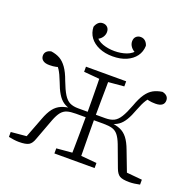

<svg xmlns="http://www.w3.org/2000/svg" viewBox="-127 -852 1012 992"><g transform="rotate(20 379.5 -355.5)"><path d="M19 0V-27L128 -37L96 -14L146 -145Q160 -183 177 -205Q194 -227 218 -237Q242 -247 275 -250L271 -243Q246 -248 228 -260.5Q210 -273 195.5 -297Q181 -321 168 -357Q153 -396 140 -416Q127 -436 110 -453L154 -433Q140 -427 124.5 -423.5Q109 -420 88 -420Q64 -420 52 -429.5Q40 -439 40 -455Q40 -469 49 -478Q58 -487 74 -490Q102 -486 122.5 -474.5Q143 -463 160.5 -438.5Q178 -414 193 -372Q210 -327 225 -303Q240 -279 258.5 -270Q277 -261 305 -261H378V-231H303Q274 -231 255.5 -225.5Q237 -220 224 -204Q211 -188 199 -157L155 -39Q146 -12 130 -2.5Q114 7 76 7Q63 7 48 5Q33 3 19 0ZM740 0Q726 3 711 5Q696 7 683 7Q645 7 629.5 -2.5Q614 -12 604 -39L560 -157Q548 -188 535 -204Q522 -220 503.5 -225.5Q485 -231 455 -231H381V-261H453Q482 -261 500.5 -270Q519 -279 534 -303Q549 -327 566 -372Q581 -414 598 -438.5Q615 -463 636 -474.5Q657 -486 685 -490Q701 -487 710 -478Q719 -469 719 -455Q719 -438 707 -429Q695 -420 671 -420Q650 -420 634.5 -423.5Q619 -427 605 -433L649 -453Q632 -436 619 -416Q606 -396 591 -357Q578 -321 563.5 -297Q549 -273 531 -260.5Q513 -248 488 -243L483 -250Q518 -247 541.5 -237Q565 -227 582 -205Q599 -183 613 -145L663 -14L631 -37L740 -27ZM354 0Q355 -25 355.5 -63.5Q356 -102 356.5 -146Q357 -190 357 -232V-256Q357 -293 356.5 -334.5Q356 -376 355.5 -414.5Q355 -453 354 -477H404Q404 -453 403.5 -414.5Q403 -376 402.5 -334.5Q402 -293 402 -256V-232Q402 -190 402.5 -146Q403 -102 403.5 -63.5Q404 -25 404 0ZM269 0V-28L372 -37H388L490 -28V0ZM269 -449V-477H490V-449L388 -440H372ZM379 -574Q337 -574 304.5 -588Q272 -602 254 -626.5Q236 -651 235 -684Q240 -699 250 -708.5Q260 -718 275 -718Q290 -718 300 -708.5Q310 -699 310 -682Q310 -666 300 -652Q290 -638 270 -630L265 -651Q284 -624 314 -613.5Q344 -603 379 -603Q414 -603 444 -613.5Q474 -624 493 -651L488 -630Q469 -638 458.5 -652Q448 -666 448 -682Q448 -699 458 -708.5Q468 -718 483 -718Q498 -718 508.5 -708.5Q519 -699 523 -684Q522 -651 504 -626.5Q486 -602 454 -588Q422 -574 379 -574Z"/></g></svg>

Font: Source Serif 4 18pt Light
Style: Regular
Weight: 300
Designer: Frank Grießhammer
Foundry: Adobe Systems Incorporated
Version: Version 4.004;hotconv 1.0.116;makeotfexe 2.5.65601